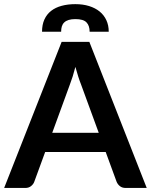

<svg xmlns="http://www.w3.org/2000/svg" viewBox="-26 -930 746 950"><path d="M462.5 -273 374.5 -513.5Q368 -529.5 361 -551.5Q354 -573.5 347 -599Q340.5 -573.5 333.5 -551.2Q326.5 -529 320 -512.5L232.5 -273ZM700 0H596Q578.5 0 567.5 -8.8Q556.5 -17.5 551 -30.5L497 -178H197.5L143.5 -30.5Q139.5 -19 128 -9.5Q116.5 0 99.5 0H-5.5L279 -723H416ZM347 -909.5Q384.5 -909.5 415 -900Q445.5 -890.5 467 -873Q488.5 -855.5 500.2 -830.2Q512 -805 512 -773H417.5Q417.5 -803 402 -819.2Q386.5 -835.5 347 -835.5Q327 -835.5 313.5 -831.2Q300 -827 291.8 -819Q283.5 -811 280 -799.5Q276.5 -788 276.5 -773H182Q182 -808 193.8 -833.8Q205.5 -859.5 227 -876.2Q248.5 -893 279 -901.2Q309.5 -909.5 347 -909.5Z"/></svg>

Font: Lato 2
Style: Bold
Weight: 700
Designer: Lukasz Dziedzic with Adam Twardoch and Botio Nikoltchev
Foundry: tyPoland Lukasz Dziedzic
Version: Version 2.015; 2015-08-06; http://www.latofonts.com/